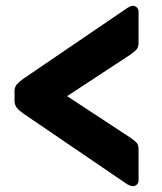

<svg xmlns="http://www.w3.org/2000/svg" viewBox="-20 -648 557 661"><path d="M436 -7Q433 -7 428.5 -9Q424 -11 419 -13L59 -258Q45 -268 37.5 -277.5Q30 -287 30 -302V-333Q30 -348 37.5 -357Q45 -366 59 -376L419 -621Q424 -624 428.5 -626Q433 -628 436 -628Q445 -628 451 -622.5Q457 -617 457 -607V-500Q457 -484 448 -475.5Q439 -467 429 -460L211 -317L429 -174Q439 -167 448 -159Q457 -151 457 -135V-27Q457 -18 451 -12.5Q445 -7 436 -7Z"/></svg>

Font: Rubik
Style: Bold
Weight: 700
Designer: Hubert and Fischer
Foundry: Hubert and Fischer
Version: Version 2.300;gftools[0.9.30]